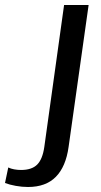

<svg xmlns="http://www.w3.org/2000/svg" viewBox="-159 -560 404 767"><path d="M-47 187Q-71 187 -96 182.5Q-121 178 -139 171L-126 109Q-116 114 -102.5 116.5Q-89 119 -75 119Q-32 119 -10.5 97.5Q11 76 18 27L97 -540H195L115 27Q104 106 64 146.5Q24 187 -47 187Z"/></svg>

Font: Pathway Extreme Condensed Medium
Style: Italic
Weight: 500
Width: 3
Italic angle: -8°
Version: Version 1.001;gftools[0.9.26]